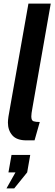

<svg xmlns="http://www.w3.org/2000/svg" viewBox="-20 -770 304 1067"><path d="M127 10Q73 10 48.5 -18Q24 -46 24 -89Q24 -101 27 -122Q30 -143 38 -185L138 -750H262L161 -175Q157 -154 155.5 -142Q154 -130 154 -123Q154 -100 166.5 -96Q179 -92 201 -92L172 10ZM59 277H16L66 188H27L44 91H148L131 188Z"/></svg>

Font: Cabin VF Beta
Style: Italic
Weight: 400
Italic angle: -7°
Designer: Pablo Impallari
Foundry: Pablo Impallari. http://www.impallari.com Igino Marini. http://www.ikern.com
Version: Version 2.300